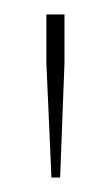

<svg xmlns="http://www.w3.org/2000/svg" viewBox="-20 -760 153 265"><path d="M51 -515 44 -673V-740H69V-673L63 -515Z"/></svg>

Font: Exo Thin Thin
Style: Regular
Weight: 250
Version: Version 2.000